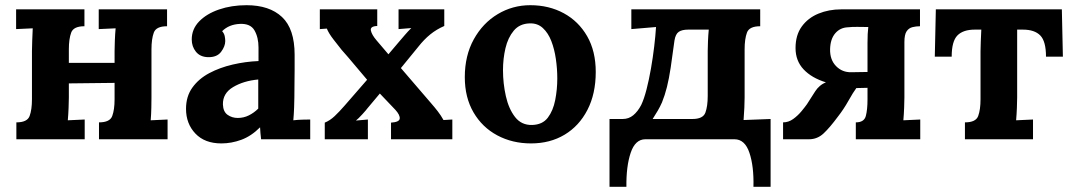

<svg xmlns="http://www.w3.org/2000/svg" viewBox="-20 -536 4126 739"><path d="M305 -435Q263 -435 254 -410.5Q245 -386 245 -346V-294H421V-339Q421 -353 422 -379Q423 -405 425 -427L360 -424V-500H623V-435Q581 -435 572 -410.5Q563 -386 563 -346V-161Q563 -147 562.5 -121.5Q562 -96 560 -73L625 -76V0H361V-65Q403 -65 412 -89.5Q421 -114 421 -154V-217L245 -215V-161Q245 -147 244 -121.5Q243 -96 241 -73L306 -76V0H43V-65Q85 -65 94 -89.5Q103 -114 103 -154V-339Q103 -353 104 -379Q105 -405 106 -427L42 -424V-500H305Z M985 0Q983 -14 982.5 -23.5Q982 -33 981 -46Q947 -12 909 2Q871 16 832 16Q768 16 732 -22Q696 -60 696 -117Q696 -165 720.5 -199Q745 -233 785.5 -254.5Q826 -276 875.5 -287.5Q925 -299 975 -301V-353Q975 -392 959.5 -419Q944 -446 903 -444Q861 -442 835 -416Q843 -407 845 -396.5Q847 -386 847 -378Q847 -358 831 -336.5Q815 -315 780 -316Q750 -317 734 -337Q718 -357 718 -384Q718 -424 746.5 -453.5Q775 -483 823 -499.5Q871 -516 929 -516Q1017 -516 1065.5 -470.5Q1114 -425 1114 -325Q1114 -291 1114 -267Q1114 -243 1113.5 -219Q1113 -195 1113 -161Q1113 -147 1112 -121.5Q1111 -96 1109 -73Q1126 -75 1145 -75.5Q1164 -76 1174 -76V0ZM974 -230Q918 -225 877.5 -201Q837 -177 838 -134Q839 -106 856 -94Q873 -82 895 -82Q918 -82 938 -92Q958 -102 974 -118Z M1230 0V-64Q1250 -72 1268 -89Q1286 -106 1306 -129L1393 -229Q1368 -258 1344 -287Q1320 -316 1295 -344Q1283 -359 1264 -383.5Q1245 -408 1238 -426L1211 -424V-500H1432V-436Q1404 -435 1407.5 -418.5Q1411 -402 1429 -381L1475 -327L1514 -373Q1526 -387 1538 -401Q1550 -415 1563 -428L1514 -424V-500H1690V-436Q1660 -423 1636 -403.5Q1612 -384 1590 -356L1523 -274L1639 -139Q1653 -123 1665 -107.5Q1677 -92 1687 -74L1721 -76V0H1485V-64Q1517 -66 1518.5 -79.5Q1520 -93 1502 -113L1442 -176L1395 -120Q1390 -113 1374.5 -96Q1359 -79 1350 -72L1396 -76V0Z M2024 16Q1952 16 1894 -15Q1836 -46 1802.5 -103.5Q1769 -161 1769 -239Q1769 -322 1803.5 -384.5Q1838 -447 1895.5 -481.5Q1953 -516 2021 -516Q2093 -516 2150 -485Q2207 -454 2240 -396.5Q2273 -339 2273 -259Q2273 -175 2241 -113Q2209 -51 2153 -17.5Q2097 16 2024 16ZM2028 -55Q2068 -56 2088.5 -83Q2109 -110 2117 -151Q2125 -192 2125 -234Q2125 -271 2119.5 -309Q2114 -347 2102 -378Q2090 -409 2069.5 -428Q2049 -447 2019 -446Q1980 -445 1957.5 -418Q1935 -391 1925.5 -350.5Q1916 -310 1916 -266Q1916 -215 1927 -166Q1938 -117 1962.5 -85.5Q1987 -54 2028 -55Z M2326 183V-78H2377Q2400 -78 2417.5 -92.5Q2435 -107 2448 -132Q2459 -155 2468.5 -192Q2478 -229 2485.5 -272Q2493 -315 2498 -357Q2503 -399 2505 -432L2410 -424V-500H2906V-435Q2864 -435 2855 -410.5Q2846 -386 2846 -346V-161Q2846 -147 2845 -122Q2844 -97 2842 -74L2946 -78V183H2880Q2882 104 2864.5 52Q2847 0 2807 0H2464Q2425 0 2407.5 52Q2390 104 2391 183ZM2492 -78H2645Q2686 -78 2695 -102.5Q2704 -127 2704 -167V-340Q2704 -354 2705 -377.5Q2706 -401 2708 -422H2629Q2605 -422 2592.5 -413.5Q2580 -405 2576 -380Q2568 -319 2561.5 -276Q2555 -233 2547 -201Q2539 -169 2528 -142Q2521 -126 2512 -110.5Q2503 -95 2492 -78Z M2994 0V-65Q3015 -65 3033 -78Q3051 -91 3065 -108Q3079 -125 3086 -135L3118 -185Q3125 -196 3135.5 -205Q3146 -214 3159 -219Q3104 -236 3073 -269Q3042 -302 3042 -351Q3042 -401 3066 -434Q3090 -467 3130 -483.5Q3170 -500 3218 -500H3521V-435Q3506 -435 3492 -431.5Q3478 -428 3469.5 -415.5Q3461 -403 3461 -374V-161Q3461 -147 3460 -121.5Q3459 -96 3457 -73L3522 -76V0H3274V-65Q3306 -65 3312.5 -89.5Q3319 -114 3319 -154V-198L3276 -197Q3264 -181 3245.5 -148Q3227 -115 3205 -87Q3174 -45 3150 -22.5Q3126 0 3094 0ZM3257 -258Q3273 -258 3288 -258.5Q3303 -259 3319 -259V-372Q3319 -408 3322 -432Q3301 -432 3281.5 -432.5Q3262 -433 3244 -431Q3214 -430 3195 -408Q3176 -386 3175 -347Q3174 -306 3198 -281.5Q3222 -257 3257 -258Z M3694 0V-65Q3736 -65 3745 -89.5Q3754 -114 3754 -154V-339Q3754 -353 3755 -376.5Q3756 -400 3757 -422H3732Q3687 -422 3665 -399.5Q3643 -377 3643 -318H3578L3582 -500H4067L4071 -318H4006Q4006 -377 3984 -399.5Q3962 -422 3917 -422H3895V-161Q3895 -147 3894 -121.5Q3893 -96 3891 -73L3956 -76V0Z"/></svg>

Font: Lora
Style: Bold
Weight: 700
Designer: Olga Karpushina, Alexei Vanyashin (Cyrillic)
Foundry: Cyreal
Version: Version 3.006; ttfautohint (v1.8.4.7-5d5b);gftools[0.9.30]